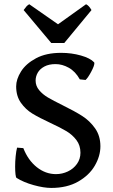

<svg xmlns="http://www.w3.org/2000/svg" viewBox="-20 -882 540 916"><path d="M59.1 -33.2Q55.7 -35.2 54 -50Q52.2 -64.9 52.2 -87.4Q52.2 -111.8 54.7 -136.5Q57.1 -161.1 61.5 -177.7L91.3 -175.3Q113.8 -117.7 155.5 -84.5Q197.3 -51.3 247.1 -51.3Q276.9 -51.3 303.7 -64Q330.6 -76.7 347.2 -100.1Q363.8 -123.5 363.8 -153.3Q363.8 -188.5 344.5 -213.9Q325.2 -239.3 297.1 -256.1Q269 -272.9 220.7 -295.4Q167 -320.3 134.5 -340.1Q102.1 -359.9 79.6 -391.8Q57.1 -423.8 57.1 -469.7Q57.1 -503.9 80.3 -541Q103.5 -578.1 151.9 -604Q200.2 -629.9 271.5 -629.9Q321.3 -629.9 366 -617.2Q410.6 -604.5 428.7 -585Q430.2 -583.5 430.2 -580.1Q430.2 -567.9 414.8 -539.1Q399.4 -510.3 388.2 -500.5L360.8 -503.4Q339.4 -541.5 308.1 -558.8Q276.9 -576.2 245.1 -576.2Q213.4 -576.2 191.9 -564.7Q170.4 -553.2 160.2 -535.4Q149.9 -517.6 149.9 -497.6Q149.9 -472.2 166.7 -451.9Q183.6 -431.6 209 -416.7Q234.4 -401.9 278.8 -379.9Q336.4 -351.6 372.3 -328.6Q408.2 -305.7 433.6 -269.8Q459 -233.9 459 -184.1Q459 -137.7 432.4 -91.8Q405.8 -45.9 352.8 -15.6Q299.8 14.6 224.6 14.6Q189 14.6 140.6 1.2Q92.3 -12.2 59.1 -33.2ZM224.6 -676.8 92.8 -834Q100.6 -845.2 106.4 -851.6Q112.3 -857.9 119.6 -861.8L256.8 -766.1L390.6 -861.8Q398.4 -857.9 404.3 -851.3Q410.2 -844.7 416.5 -834L286.6 -676.8Z"/></svg>

Font: David Libre Medium
Style: Regular
Weight: 500
Version: Version 1.000